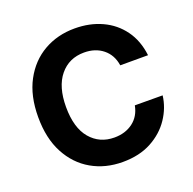

<svg xmlns="http://www.w3.org/2000/svg" viewBox="-131 -869 1013 1010"><g transform="rotate(-20 376.0 -363.5)"><path d="M704.9 -472.7H549.4Q540.5 -532.7 498.2 -566.9Q456 -601.2 392.8 -601.2Q308.2 -601.2 257.3 -539.2Q206.3 -477.3 206.3 -363.6Q206.3 -247.2 257.6 -186.6Q308.9 -126.1 391.7 -126.1Q453.1 -126.1 495.7 -158.2Q538.4 -190.3 549.4 -248.6L704.9 -247.9Q696.7 -181.1 657.3 -122.2Q617.9 -63.2 550.2 -26.6Q482.6 9.9 389.2 9.9Q291.9 9.9 215.4 -34.1Q138.8 -78.1 94.6 -161.6Q50.4 -245 50.4 -363.6Q50.4 -482.6 95.2 -566.1Q139.9 -649.5 216.6 -693.4Q293.3 -737.2 389.2 -737.2Q473.4 -737.2 541 -706.1Q608.7 -675.1 651.8 -615.9Q695 -556.8 704.9 -472.7Z"/></g></svg>

Font: Inter UI
Style: Bold
Weight: 700
Designer: Rasmus Andersson
Foundry: rsms
Version: 3.2;8d6f07862